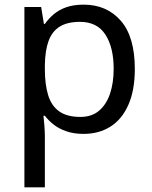

<svg xmlns="http://www.w3.org/2000/svg" viewBox="-20 -566 655 826"><path d="M340 -546Q439 -546 499.5 -477Q560 -408 560 -269Q560 -178 532.5 -115.5Q505 -53 455.5 -21.5Q406 10 339 10Q298 10 266 -1Q234 -12 211.5 -29.5Q189 -47 173 -68H167Q169 -51 171 -25Q173 1 173 20V240H85V-536H157L169 -463H173Q189 -486 211.5 -505Q234 -524 265.5 -535Q297 -546 340 -546ZM324 -472Q270 -472 237 -451.5Q204 -431 189 -390Q174 -349 173 -286V-269Q173 -203 187 -157Q201 -111 234.5 -87Q268 -63 326 -63Q375 -63 406.5 -90Q438 -117 453.5 -163.5Q469 -210 469 -270Q469 -362 433.5 -417Q398 -472 324 -472Z"/></svg>

Font: hexuhindi05
Style: Book
Weight: 400
Designer: Jelle Bosma - Monotype Design Team
Foundry: Monotype Imaging Inc.
Version: Version 2.003